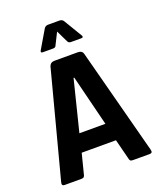

<svg xmlns="http://www.w3.org/2000/svg" viewBox="-152 -932 860 1027"><g transform="rotate(-20 278.0 -418.0)"><path d="M389 -707H329Q316 -707 311 -719L279 -785L246 -719Q242 -707 229 -707H170Q155 -707 162 -720L224 -825Q232 -836 246 -836H311Q325 -836 333 -825L396 -720Q403 -707 389 -707ZM132 0H36Q18 0 24 -21L182 -622Q189 -643 212 -643H345Q370 -643 375 -622L533 -21Q539 0 521 0H425Q414 0 410 -4.5Q406 -9 404 -21L376 -131H181L153 -21Q151 -9 146.5 -4.5Q142 0 132 0ZM277 -522 205 -233H353L281 -522Z"/></g></svg>

Font: Rajdhani
Style: Bold
Weight: 700
Designer: Satya Rajpurohit, Jyotish Sonowal
Foundry: Indian Type Foundry
Version: Version 1.201 February 1, 2022